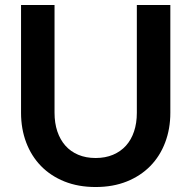

<svg xmlns="http://www.w3.org/2000/svg" viewBox="-20 -743 768 771"><path d="M364 -108.5Q403 -108.5 433.8 -121.5Q464.5 -134.5 485.8 -158Q507 -181.5 518.2 -215Q529.5 -248.5 529.5 -290V-723H664V-290Q664 -225.5 643.2 -170.8Q622.5 -116 583.5 -76.2Q544.5 -36.5 489 -14.2Q433.5 8 364 8Q294.5 8 239 -14.2Q183.5 -36.5 144.8 -76.2Q106 -116 85.2 -170.8Q64.5 -225.5 64.5 -290V-723H199V-290.5Q199 -249 210.2 -215.5Q221.5 -182 242.5 -158.2Q263.5 -134.5 294.2 -121.5Q325 -108.5 364 -108.5Z"/></svg>

Font: LatoHex
Style: Bold
Weight: 700
Designer: Lukasz Dziedzic
Foundry: tyPoland Lukasz Dziedzic
Version: Version 1.104; Western+Polish opensource